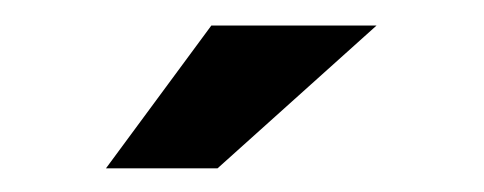

<svg xmlns="http://www.w3.org/2000/svg" viewBox="-20 -738 388 154"><path d="M65 -603H154.5L282 -717.5H149.5Z"/></svg>

Font: Anybody UltraCondensed Thin ExtraBold
Style: Regular
Weight: 800
Version: Version 1.111